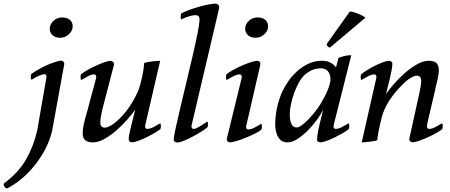

<svg xmlns="http://www.w3.org/2000/svg" viewBox="-123 -780 2504 1068"><path d="M167 -53Q154 3 127 53Q100 103 65.5 145Q31 187 -8 218.5Q-47 250 -83 268Q-91 268 -96 261L-102 251Q-105 242 -98 238Q-19 179 22.5 106Q64 33 84 -55L134 -342Q136 -353 134.5 -360Q133 -367 123 -367Q113 -367 93.5 -358.5Q74 -350 52 -336Q50 -339 49 -342Q48 -345 48 -353Q48 -358 49 -363Q50 -368 52 -369Q86 -393 129 -413.5Q172 -434 214 -443Q225 -443 230.5 -436Q236 -429 234 -421ZM154 -625Q156 -648 176 -665.5Q196 -683 222 -683Q251 -683 267 -668.5Q283 -654 281 -628Q279 -606 258.5 -588Q238 -570 212 -570Q184 -570 168 -585.5Q152 -601 154 -625Z M629 -170Q613 -147 585.5 -115.5Q558 -84 525.5 -55.5Q493 -27 458.5 -7.5Q424 12 393 12Q367 12 352 0.5Q337 -11 337 -40Q337 -60 343 -88.5Q349 -117 355 -136Q358 -145 366 -175.5Q374 -206 383.5 -241.5Q393 -277 401.5 -307.5Q410 -338 412 -347Q413 -354 410.5 -360Q408 -366 400 -366Q386 -366 366.5 -356Q347 -346 329 -335Q325 -339 325 -351Q325 -359 326 -362Q327 -365 329 -368Q342 -378 363.5 -390.5Q385 -403 408 -413.5Q431 -424 453 -432Q475 -440 491 -442Q497 -442 505 -436.5Q513 -431 511 -420L446 -170Q444 -161 439.5 -138.5Q435 -116 435 -99Q435 -70 460 -70Q472 -70 489 -79Q506 -88 524 -103.5Q542 -119 560.5 -139.5Q579 -160 595 -183Q610 -205 626 -234.5Q642 -264 650 -286Q654 -297 658.5 -314.5Q663 -332 667.5 -351.5Q672 -371 675 -391.5Q678 -412 679 -429Q684 -432 697 -434.5Q710 -437 724.5 -438.5Q739 -440 751.5 -441Q764 -442 768 -442L685 -84Q683 -76 685.5 -69.5Q688 -63 697 -63Q711 -63 730.5 -73Q750 -83 768 -94Q772 -90 772 -78Q772 -70 771 -67Q770 -64 768 -61Q754 -50 734 -38.5Q714 -27 692.5 -16.5Q671 -6 650 2Q629 10 613 12Q607 12 600 8.5Q593 5 593 -9Q593 -18 597 -38Q601 -58 607 -81.5Q613 -105 619 -129Q625 -153 629 -170Z M943 -84Q941 -76 943.5 -69.5Q946 -63 955 -63Q962 -63 971 -67.5Q980 -72 990 -78Q1000 -84 1010.5 -91Q1021 -98 1030 -104Q1034 -100 1034 -88Q1034 -80 1033 -77Q1032 -74 1030 -71Q1016 -60 994.5 -46.5Q973 -33 949.5 -20.5Q926 -8 903.5 1.5Q881 11 865 13Q857 13 849.5 8.5Q842 4 844 -10Q845 -27 856 -76Q867 -125 882.5 -191Q898 -257 916 -331.5Q934 -406 949.5 -473.5Q965 -541 975.5 -593.5Q986 -646 987 -668Q988 -692 972 -695Q956 -697 931.5 -690Q907 -683 885 -672Q882 -675 882 -686Q882 -699 885 -705Q901 -714 927.5 -724Q954 -734 982.5 -742Q1011 -750 1036.5 -755Q1062 -760 1077 -760Q1083 -760 1091 -753.5Q1099 -747 1094 -726Z M1247 -81Q1245 -73 1247.5 -66.5Q1250 -60 1259 -60Q1273 -60 1292.5 -70Q1312 -80 1330 -91Q1334 -87 1334 -75Q1334 -67 1333 -64Q1332 -61 1330 -58Q1316 -47 1293.5 -36Q1271 -25 1246.5 -15Q1222 -5 1198.5 2.5Q1175 10 1159 12Q1153 12 1145 8Q1137 4 1139 -10L1221 -345Q1223 -353 1220.5 -359.5Q1218 -366 1209 -366Q1195 -366 1175.5 -356Q1156 -346 1138 -335Q1134 -339 1134 -351Q1134 -359 1135 -362Q1136 -365 1138 -368Q1151 -378 1173 -390.5Q1195 -403 1219 -413.5Q1243 -424 1266 -432Q1289 -440 1305 -442Q1311 -442 1319 -438Q1327 -434 1325 -420ZM1241 -625Q1243 -648 1263 -665.5Q1283 -683 1309 -683Q1338 -683 1354 -668.5Q1370 -654 1368 -628Q1366 -606 1345.5 -588Q1325 -570 1299 -570Q1271 -570 1255 -585.5Q1239 -601 1241 -625Z M1675 -170Q1664 -128 1657 -99Q1650 -70 1646.5 -51.5Q1643 -33 1642 -23Q1641 -13 1641 -9Q1639 5 1647 8.5Q1655 12 1661 12Q1677 10 1698 2Q1719 -6 1740.5 -16.5Q1762 -27 1782 -38.5Q1802 -50 1816 -61Q1818 -64 1819 -67Q1820 -70 1820 -78Q1820 -90 1816 -94Q1798 -83 1778.5 -73Q1759 -63 1745 -63Q1736 -63 1733.5 -69.5Q1731 -76 1733 -84L1831 -473Q1812 -473 1793 -468.5Q1774 -464 1760 -458L1746 -405Q1737 -419 1717 -430.5Q1697 -442 1668 -442Q1627 -442 1592.5 -425.5Q1558 -409 1530 -384Q1502 -359 1481 -328.5Q1460 -298 1447 -270Q1438 -251 1429 -222.5Q1420 -194 1414.5 -162.5Q1409 -131 1408 -100Q1407 -69 1413.5 -44Q1420 -19 1435 -3.5Q1450 12 1476 12Q1504 12 1535.5 -9.5Q1567 -31 1595 -60Q1623 -89 1644.5 -120Q1666 -151 1675 -170ZM1714 -325Q1711 -308 1703.5 -288.5Q1696 -269 1686 -249Q1676 -229 1664.5 -209.5Q1653 -190 1642 -175Q1635 -165 1620.5 -147.5Q1606 -130 1589.5 -113Q1573 -96 1556 -83.5Q1539 -71 1527 -71Q1508 -71 1499 -89Q1490 -107 1489 -135Q1488 -163 1495 -197.5Q1502 -232 1514 -265Q1526 -298 1542.5 -326Q1559 -354 1578 -369Q1600 -386 1620.5 -393Q1641 -400 1662 -400Q1691 -400 1704 -380Q1717 -360 1715 -334ZM1823 -716Q1832 -716 1843.5 -712.5Q1855 -709 1867 -704.5Q1879 -700 1889.5 -694.5Q1900 -689 1907 -684Q1909 -683 1909 -681L1712 -515Q1701 -518 1694 -530Q1693 -532 1693.5 -533Q1694 -534 1694 -535Z M2024 -257Q2040 -280 2067.5 -312Q2095 -344 2128 -373Q2161 -402 2196 -422Q2231 -442 2262 -442Q2290 -442 2304 -430Q2318 -418 2318 -389Q2318 -369 2311.5 -340.5Q2305 -312 2300 -293Q2299 -286 2295 -268.5Q2291 -251 2285.5 -228Q2280 -205 2274 -179.5Q2268 -154 2263 -133Q2258 -112 2255 -97.5Q2252 -83 2252 -81Q2251 -74 2254 -68.5Q2257 -63 2265 -63Q2279 -63 2298.5 -73Q2318 -83 2336 -94Q2340 -90 2340 -78Q2340 -70 2339 -67Q2338 -64 2336 -61Q2322 -50 2301 -38.5Q2280 -27 2257 -16.5Q2234 -6 2212 2Q2190 10 2174 12Q2168 12 2160 7Q2152 2 2154 -9L2209 -259Q2211 -268 2215.5 -290.5Q2220 -313 2220 -330Q2220 -359 2195 -359Q2183 -359 2166.5 -350Q2150 -341 2132 -325Q2114 -309 2095.5 -288.5Q2077 -268 2060 -246Q2039 -218 2025.5 -191.5Q2012 -165 2005 -143Q2003 -136 1998.5 -119.5Q1994 -103 1989.5 -82Q1985 -61 1981 -39.5Q1977 -18 1976 -1Q1971 2 1958 4.5Q1945 7 1931 8.5Q1917 10 1905 11Q1893 12 1889 12L1970 -345Q1972 -353 1969.5 -359.5Q1967 -366 1958 -366Q1944 -366 1924.5 -356Q1905 -346 1887 -335Q1883 -339 1883 -351Q1883 -359 1884 -362Q1885 -365 1887 -368Q1900 -378 1920 -390.5Q1940 -403 1961 -413.5Q1982 -424 2002.5 -432Q2023 -440 2039 -442Q2045 -442 2053 -438Q2061 -434 2059 -420Q2059 -408 2055 -387.5Q2051 -367 2045.5 -343.5Q2040 -320 2034 -297Q2028 -274 2024 -257Z"/></svg>

Font: Lusitana
Style: Italic
Weight: 400
Italic angle: -12°
Designer: Ana Paula Megda
Foundry: Ana Paula Megda
Version: Version 1.000; ttfautohint (v1.1) -l 8 -r 50 -G 200 -x 14 -D